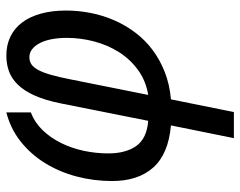

<svg xmlns="http://www.w3.org/2000/svg" viewBox="-94 -444 739 590"><g transform="rotate(-90 275.0 -149.5)"><path d="M277.8 -63Q321.3 -70.3 354.2 -94.2Q387.2 -118.2 409.2 -152.8Q431.2 -187.5 442.1 -229Q453.1 -270.5 453.1 -313Q453.1 -337.9 449.2 -358.9Q445.3 -379.9 437.5 -395.3Q429.7 -410.6 418.7 -419.4Q407.7 -428.2 394 -428.2Q381.3 -428.2 372.1 -422.1Q362.8 -416 354.7 -401.4Q346.7 -386.7 339.6 -362.1Q332.5 -337.4 325.2 -299.8ZM224.1 -423.8Q193.4 -412.1 169.9 -387.9Q146.5 -363.8 130.4 -331.5Q114.3 -299.3 106.2 -261.7Q98.1 -224.1 98.1 -186Q98.1 -131.8 121.1 -99.6Q144 -67.4 198.2 -63L252 -333Q261.7 -380.4 276.1 -412.4Q290.5 -444.3 309.3 -463.6Q328.1 -482.9 350.6 -491Q373 -499 398.9 -499Q430.7 -499 456.3 -486.8Q481.9 -474.6 499.8 -451.4Q517.6 -428.2 527.3 -394Q537.1 -359.9 537.1 -315.9Q537.1 -276.9 529.5 -239Q522 -201.2 506.8 -166.7Q491.7 -132.3 469 -102.3Q446.3 -72.3 416 -49.6Q385.7 -26.9 347.7 -12Q309.6 2.9 264.2 6.8L225.1 200.2H145L184.1 6.8Q96.2 -1 54.7 -47.6Q13.2 -94.2 13.2 -173.8Q13.2 -230.5 27.3 -283.7Q41.5 -336.9 68.6 -380.6Q95.7 -424.3 135 -455.3Q174.3 -486.3 224.1 -499Z"/></g></svg>

Font: Code New Roman
Style: Italic
Weight: 400
Italic angle: -11°
Monospace: yes
Designer: Sam Radian
Foundry: Code New Roman
Version: Version 1.508 October 19, 2014